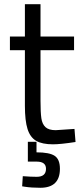

<svg xmlns="http://www.w3.org/2000/svg" viewBox="-20 -673 391 910"><path d="M27 0ZM98 -172V-435H27V-500H98V-653H172V-500H331V-435H172V-196Q172 -140 176 -112.5Q180 -85 195.5 -70.5Q211 -56 244 -56L333 -62L338 0Q267 11 231 11Q180 11 151.5 -5.5Q123 -22 110.5 -61.5Q98 -101 98 -172ZM97 212 85 210 88 162Q127 165 154 165Q198 165 198 127Q198 93 154 93H112V-1H153V49Q214 49 239 65.5Q264 82 264 127Q264 217 171 217Q129 217 97 212Z"/></svg>

Font: Cairo
Style: Regular
Weight: 400
Designer: Mohamed Gaber, the designers of Titillium
Foundry: Kief Type Foundry
Version: Version 2.009; ttfautohint (v1.5.33-1714) -l 8 -r 50 -G 200 